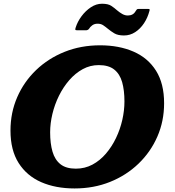

<svg xmlns="http://www.w3.org/2000/svg" viewBox="-20 -1016 958 1053"><path d="M660 -821.5Q693.5 -821.5 721.5 -839.8Q749.5 -858 769.8 -888.5Q790 -919 799.5 -956Q801.5 -962 800.5 -964.5Q799.5 -967 792.5 -967H740Q733 -967 730.5 -964.2Q728 -961.5 724.5 -956Q717 -942.5 706.2 -936.8Q695.5 -931 681 -931Q665.5 -931 650.8 -939.2Q636 -947.5 622 -959.5Q607.5 -972.5 590.2 -984Q573 -995.5 539.5 -995.5Q507.5 -995.5 478.2 -976Q449 -956.5 427 -926.8Q405 -897 395 -865Q392.5 -857.5 393 -853.8Q393.5 -850 402 -850H452Q461 -850 467.5 -857Q474 -868.5 486 -877.2Q498 -886 515 -886Q533 -886 545.2 -878Q557.5 -870 572.5 -857.5Q587.5 -845 607 -833.2Q626.5 -821.5 660 -821.5ZM529 -767.5 521.5 -659Q575.5 -659 606.2 -634.8Q637 -610.5 649.8 -565.8Q662.5 -521 662.5 -459.5Q662.5 -410.5 650.8 -358.5Q639 -306.5 616.2 -259Q593.5 -211.5 561 -173.5Q528.5 -135.5 487 -113.2Q445.5 -91 396 -91L389 17.5Q494 17.5 583.2 -18.2Q672.5 -54 739.2 -118Q806 -182 843 -266.8Q880 -351.5 880 -450Q880 -557.5 835.8 -628Q791.5 -698.5 712 -733Q632.5 -767.5 529 -767.5ZM389 17.5 396 -91Q342.5 -91 311.8 -115.2Q281 -139.5 268 -184.2Q255 -229 255 -290.5Q255 -339.5 267.5 -391.5Q280 -443.5 303.5 -491Q327 -538.5 360 -576.5Q393 -614.5 433.8 -636.8Q474.5 -659 521.5 -659L529 -767.5Q424 -767.5 334.5 -731.8Q245 -696 178.2 -632Q111.5 -568 74.5 -483.2Q37.5 -398.5 37.5 -300Q37.5 -192.5 82.2 -122Q127 -51.5 206 -17Q285 17.5 389 17.5Z"/></svg>

Font: Besley ExtraBold
Style: Italic
Weight: 800
Italic angle: -13°
Designer: Owen Earl
Foundry: indestructible type*
Version: Version 2.001